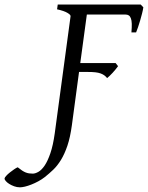

<svg xmlns="http://www.w3.org/2000/svg" viewBox="-167 -635 648 841"><path d="M147.9 -86.9Q140.6 -33.2 128.2 3.4Q115.7 40 100.1 65.4Q84.5 90.8 66.4 108.2Q48.3 125.5 29.3 140.6Q16.1 150.9 0.7 159.2Q-14.6 167.5 -29.5 173.3Q-44.4 179.2 -57.6 182.4Q-70.8 185.5 -79.6 185.5Q-92.8 185.5 -105.2 180.9Q-117.7 176.3 -127.2 170.2Q-136.7 164.1 -142.1 157.5Q-147.5 150.9 -147 146.5Q-146.5 142.6 -139.9 135.3Q-133.3 127.9 -124 120.6Q-114.7 113.3 -105.2 106.7Q-95.7 100.1 -89.4 97.7Q-78.6 106.4 -70.1 112.1Q-61.5 117.7 -54 120.6Q-46.4 123.5 -39.1 124.5Q-31.7 125.5 -23.4 125.5Q-12.7 125.5 1.2 117.7Q15.1 109.9 28.6 90.1Q42 70.3 53.7 36.1Q65.4 2 72.8 -50.8L142.1 -564Q143.1 -569.8 128.4 -578.6Q113.8 -587.4 83 -594.2L85.9 -615.2H449.2L460.9 -603Q459 -590.3 455.1 -575.2Q451.2 -560.1 446.8 -544.9Q442.4 -529.8 437.7 -516.1Q433.1 -502.4 429.2 -493.2H408.7Q410.6 -515.6 410.2 -530.8Q409.7 -545.9 406.2 -554.9Q402.8 -564 397 -567.6Q391.1 -571.3 382.8 -571.3H213.4L184.6 -358.9H339.4L350.1 -345.2Q345.2 -338.4 339.1 -330.8Q333 -323.2 326.4 -316.2Q319.8 -309.1 313.5 -303Q307.1 -296.9 302.2 -293Q296.4 -300.3 289.6 -305.2Q282.7 -310.1 273.2 -313.5Q263.7 -316.9 250.2 -318.4Q236.8 -319.8 218.8 -319.8H179.2Z"/></svg>

Font: Gentium Plus
Style: Italic
Weight: 400
Italic angle: -8°
Designer: J. Victor Gaultney, Annie Olsen, Iska Routamaa
Foundry: SIL International
Version: Version 1.510